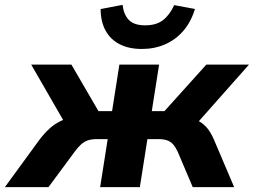

<svg xmlns="http://www.w3.org/2000/svg" viewBox="-58 -768 1042 788"><path d="M-38 0 105 -196Q125 -222 146 -241Q167 -260 192.5 -272Q218 -284 249 -287L221 -241L70 -503H235L346 -312H402L432 -503H595L565 -312H617L789 -503H964L732 -241L707 -286Q737 -282 757.5 -271Q778 -260 793 -241.5Q808 -223 820 -195L903 0H733L671 -146Q662 -165 652 -176Q642 -187 628 -192Q614 -197 593 -197H547L516 0H353L384 -197H338Q318 -197 303 -192Q288 -187 275.5 -176Q263 -165 249 -146L141 0ZM524 -567Q471 -567 433 -586.5Q395 -606 375 -643Q355 -680 355 -731L445 -748Q450 -707 471.5 -685.5Q493 -664 538 -664Q583 -664 610.5 -685Q638 -706 657 -747L742 -731Q726 -678 694.5 -641.5Q663 -605 619.5 -586Q576 -567 524 -567Z"/></svg>

Font: Nunito Sans 7pt ExtraBold
Style: Italic
Weight: 800
Italic angle: -9°
Designer: Vernon Adams
Foundry: Vernon Adams
Version: Version 3.101;gftools[0.9.27]